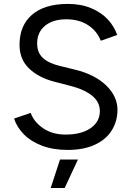

<svg xmlns="http://www.w3.org/2000/svg" viewBox="-20 -754 673 981"><path d="M52 -148.2 136.8 -177.2Q153.8 -130 201.1 -98.3Q248.4 -66.6 313.4 -66.4Q395.2 -66.2 442.7 -99Q490.2 -131.8 490.2 -186.2Q490.2 -233.4 449.9 -265.6Q409.6 -297.8 337.2 -316L258.2 -336.4Q177 -357.4 128.4 -404.2Q79.8 -451 79.8 -525Q79.8 -623.8 143.9 -678.9Q208 -734 327 -734Q394 -734 446.1 -712.1Q498.2 -690.2 531.4 -654Q564.6 -617.8 578.8 -575.2L495 -545.8Q475 -596.6 429.2 -626Q383.4 -655.4 318.8 -655.4Q249.8 -655.4 209.8 -622.1Q169.8 -588.8 169.8 -532.2Q169.8 -485 199 -458.1Q228.2 -431.2 283.8 -417.6L363.8 -398Q465.6 -373 522.9 -317.1Q580.2 -261.2 580.2 -193.2Q580.2 -135 551.2 -88.1Q522.2 -41.2 464.8 -14.6Q407.4 12 326.2 12Q250.6 12 193.7 -9.9Q136.8 -31.8 101.5 -68Q66.2 -104.2 52 -148.2ZM286.6 61.2H378.2L310.4 206.6H239Z"/></svg>

Font: 寒蝉端黑体 Light
Style: Regular
Weight: 300
Designer: ChillDuanSans {Warren2060}; 
Source Han Sans {Ryoko NISHIZUKA 西塚涼子 (kana, bopomofo & ideographs); Paul D. Hunt (Latin, G
Foundry: ChillType&Adobe
Version: Version 1.300;Glyphs 3.3 (3306)